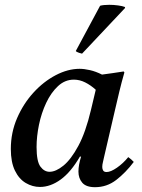

<svg xmlns="http://www.w3.org/2000/svg" viewBox="-20 -766 591 798"><path d="M146 11Q115 11 87 -5.5Q59 -22 42 -57Q25 -92 25 -147Q25 -215 51 -275Q77 -335 119 -381Q161 -427 211.5 -453.5Q262 -480 311 -480Q330 -480 354 -474.5Q378 -469 404 -456Q425 -459 447.5 -462Q470 -465 494 -469L497 -465Q485 -423 476 -385.5Q467 -348 458 -309L412 -111Q411 -104 408 -93Q405 -82 405 -72Q405 -63 409 -57Q413 -51 423 -51Q440 -51 466 -69Q492 -87 513 -113Q526 -104 536 -93Q502 -48 463 -18Q424 12 375 12Q338 12 322 -6.5Q306 -25 306 -53Q306 -80 317 -115H312Q275 -51 232.5 -20Q190 11 146 11ZM378 -393Q357 -412 334 -423.5Q311 -435 287 -435Q250 -435 221 -408Q192 -381 172 -338.5Q152 -296 142 -247.5Q132 -199 132 -155Q132 -95 148 -73.5Q164 -52 186 -52Q212 -52 243.5 -77.5Q275 -103 305.5 -159.5Q336 -216 358 -309ZM499 -737 500 -733 321 -543Q319 -543 308.5 -546.5Q298 -550 295 -554L396 -742Q402 -744 412.5 -745Q423 -746 434 -746Q452 -746 470.5 -743.5Q489 -741 499 -737Z"/></svg>

Font: Tiro Kannada
Style: Italic
Weight: 400
Italic angle: -11°
Designer: Kannada: John Hudson & Fiona Ross, assisted by Kaja Sojewska. Latin: John Hudson with Paul Hanslow, assisted by Kaja Soj
Foundry: Tiro Typeworks Ltd.
Version: Version 1.52